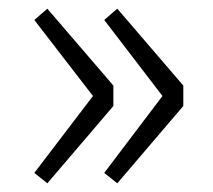

<svg xmlns="http://www.w3.org/2000/svg" viewBox="-20 -500 490 442"><path d="M89 -78 241 -256V-303L89 -480L59 -454L194 -279L59 -102ZM250 -78 402 -256V-303L250 -480L220 -454L354 -279L220 -102Z"/></svg>

Font: Noto Sans CJK JP Light
Style: Regular
Weight: 300
Designer: Ryoko NISHIZUKA (kana & ideographs); Paul D. Hunt (Latin, Greek & Cyrillic); Wenlong ZHANG (bopomofo); Sandoll Communica
Foundry: Adobe Systems Incorporated
Version: Version 1.004;PS 1.004;hotconv 1.0.82;makeotf.lib2.5.63406